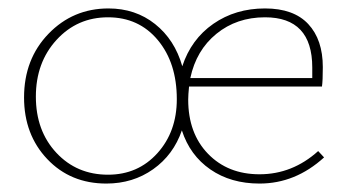

<svg xmlns="http://www.w3.org/2000/svg" viewBox="-20 -432 833 455"><path d="M734 -74 748 -59Q680 3 595 3Q527 3 478.5 -30.5Q430 -64 411 -123Q391 -65 343 -31Q295 3 232 3Q147 3 92 -55Q37 -113 37 -201Q37 -292 95 -352Q153 -412 237 -412Q301 -412 347.5 -375Q394 -338 412 -275Q433 -339 485.5 -375.5Q538 -412 608 -412Q676 -412 710.5 -375Q745 -338 745 -273Q745 -241 743 -227H428Q426 -207 426 -196Q426 -116 473 -67.5Q520 -19 595 -19Q673 -19 734 -74ZM236 -18Q307 -18 353 -69Q399 -120 399 -197Q399 -283 354 -337Q309 -391 236 -391Q163 -391 114 -337.5Q65 -284 65 -203Q65 -122 113.5 -70Q162 -18 236 -18ZM608 -391Q541 -391 493 -352Q445 -313 431 -247H720V-272Q720 -391 608 -391Z"/></svg>

Font: EauTestInfant Extralight
Style: Regular
Weight: 250
Designer: Christian Thalmann (Catharsis Fonts)
Version: Version 0.001;PS 000.001;hotconv 1.0.88;makeotf.lib2.5.64775